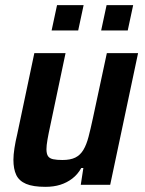

<svg xmlns="http://www.w3.org/2000/svg" viewBox="-20 -716 560 744"><path d="M156 8Q108 8 81 -3.5Q54 -15 43 -38Q32 -61 32 -97Q32 -116 36 -142Q40 -168 47 -197L113 -510H234L175 -230Q168 -198 164 -175Q160 -152 160 -138Q160 -120 166 -111Q172 -102 186 -99Q200 -96 222 -96Q253 -96 272 -105.5Q291 -115 303 -135Q315 -155 323 -185.5Q331 -216 340 -258L394 -510H515L407 0H293L303 -65H295Q281 -40 260 -24Q239 -8 213.5 0Q188 8 156 8ZM372 -598 393 -696H496L475 -598ZM180 -598 201 -696H304L283 -598Z"/></svg>

Font: Saira SemiCondensed SemiBold
Style: Italic
Weight: 600
Width: 4
Italic angle: -12°
Designer: Hector Gatti with collaboration of the Omnibus-Type team
Foundry: Omnibus-Type
Version: Version 1.101